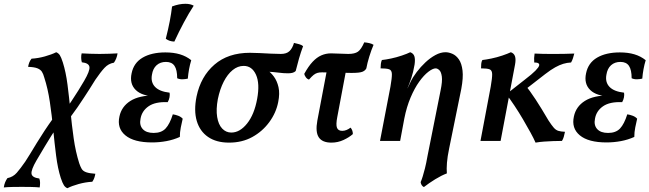

<svg xmlns="http://www.w3.org/2000/svg" viewBox="-124 -742 3420 1011"><path d="M231 249Q220 245 212.5 233.5Q205 222 196 195Q180 145 171.5 78Q163 11 156 -61.5Q149 -134 138.5 -205Q128 -276 109 -334Q104 -353 96.5 -364.5Q89 -376 72.5 -382.5Q56 -389 24 -390Q26 -402 30 -412.5Q34 -423 42 -433Q77 -435 112.5 -445Q148 -455 172 -467Q184 -462 191 -451.5Q198 -441 207 -413Q223 -362 231.5 -296Q240 -230 247 -157Q254 -84 264 -13.5Q274 57 293 117Q299 135 306 147Q313 159 330 165Q347 171 378 173Q376 185 372.5 195Q369 205 362 215Q326 217 290 227Q254 237 231 249ZM85 245Q66 243 40.5 242.5Q15 242 -9 242Q-34 242 -59.5 242.5Q-85 243 -104 245Q-102 230 -97 218Q-92 206 -85 196Q-55 190 -35.5 167.5Q-16 145 9 109Q19 94 34.5 68.5Q50 43 69.5 11Q89 -21 110.5 -53.5Q132 -86 153 -115L165 -56Q159 -48 145 -25Q131 -2 111 30.5Q91 63 68 103Q39 153 42 173Q45 193 83 198Q87 208 87 220.5Q87 233 85 245ZM232 -105 221 -165Q234 -182 252 -209Q270 -236 288.5 -265.5Q307 -295 319 -316Q350 -369 347 -389.5Q344 -410 307 -414Q304 -424 303.5 -437Q303 -450 306 -461Q326 -460 350.5 -459Q375 -458 400 -458Q425 -458 451 -459Q477 -460 495 -461Q493 -447 488 -434.5Q483 -422 476 -412Q447 -407 426.5 -385Q406 -363 378 -322Q361 -294 347 -272.5Q333 -251 318.5 -228.5Q304 -206 284 -177Q264 -148 232 -105Z M677 8Q581 8 536 -29.5Q491 -67 505 -129Q516 -181 562.5 -210.5Q609 -240 693 -240L696 -235Q625 -235 591 -268Q557 -301 569 -356Q580 -411 627 -438.5Q674 -466 747 -466Q790 -466 823.5 -456Q857 -446 883 -425Q876 -402 871.5 -377.5Q867 -353 865 -328Q853 -325 837.5 -324.5Q822 -324 809 -330Q809 -374 795 -395Q781 -416 750 -416Q720 -416 700.5 -398.5Q681 -381 676 -348Q669 -309 692.5 -284.5Q716 -260 769 -254Q771 -243 768.5 -229.5Q766 -216 759 -204Q694 -207 658.5 -182.5Q623 -158 616 -117Q609 -83 627.5 -62.5Q646 -42 685 -42Q726 -42 748 -65.5Q770 -89 786 -140Q800 -138 814.5 -132.5Q829 -127 838 -117Q833 -96 828 -71Q823 -46 823 -21Q790 -6 752.5 1Q715 8 677 8ZM794 -523Q767 -524 749 -538Q762 -589 770 -631Q778 -673 782 -708Q819 -722 852 -722Q879 -722 896 -712Q871 -674 844 -623.5Q817 -573 794 -523Z M1082 9Q1015 9 971.5 -21Q928 -51 912 -105.5Q896 -160 911 -234Q933 -339 1005 -401.5Q1077 -464 1192 -464Q1215 -464 1244 -462.5Q1273 -461 1302.5 -459.5Q1332 -458 1355 -458Q1385 -458 1400.5 -473Q1416 -488 1424 -516Q1437 -513 1450.5 -509.5Q1464 -506 1472 -499Q1460 -467 1450.5 -434Q1441 -401 1433 -368Q1426 -361 1415.5 -358.5Q1405 -356 1393 -356Q1368 -356 1343 -359.5Q1318 -363 1278 -365L1279 -376Q1301 -362 1318 -339Q1335 -316 1342.5 -283Q1350 -250 1341 -205Q1330 -148 1294 -99Q1258 -50 1204.5 -20.5Q1151 9 1082 9ZM1094 -44Q1139 -44 1177 -91.5Q1215 -139 1230 -221Q1245 -302 1224 -348.5Q1203 -395 1159 -395Q1128 -395 1101 -373Q1074 -351 1054 -312Q1034 -273 1023 -220Q1013 -166 1019.5 -126Q1026 -86 1046 -65Q1066 -44 1094 -44Z M1503 -323Q1493 -326 1486.5 -335Q1480 -344 1478 -353Q1500 -393 1522 -416.5Q1544 -440 1568 -450.5Q1592 -461 1619 -461Q1642 -461 1665 -459.5Q1688 -458 1710 -458Q1744 -458 1761 -470Q1778 -482 1794 -519Q1807 -518 1820.5 -515Q1834 -512 1843 -506Q1831 -478 1820.5 -444Q1810 -410 1805 -382Q1799 -370 1784 -364Q1769 -358 1727 -358Q1702 -358 1674 -359Q1646 -360 1619 -360.5Q1592 -361 1571 -361Q1557 -361 1547 -358Q1537 -355 1527.5 -347.5Q1518 -340 1503 -323ZM1621 9Q1573 9 1554.5 -19Q1536 -47 1547 -107L1599 -381H1700L1652 -126Q1644 -85 1650.5 -69Q1657 -53 1678 -53Q1700 -53 1722 -70Q1734 -56 1734 -36Q1715 -19 1685 -5Q1655 9 1621 9Z M2108 243Q2100 239 2096 232Q2092 225 2091 217Q2097 203 2102 186.5Q2107 170 2113.5 145Q2120 120 2127 80L2196 -266Q2206 -314 2202.5 -339Q2199 -364 2189 -373Q2179 -382 2170 -382Q2155 -382 2131.5 -364Q2108 -346 2083.5 -312Q2059 -278 2038 -228.5Q2017 -179 2005 -118L1999 -228L2038 -311Q2050 -336 2070.5 -363Q2091 -390 2116 -413.5Q2141 -437 2168.5 -452Q2196 -467 2222 -467Q2239 -467 2258.5 -458.5Q2278 -450 2292.5 -429Q2307 -408 2311.5 -370.5Q2316 -333 2305 -274L2241 40Q2232 83 2229.5 115Q2227 147 2229 171Q2200 182 2167.5 202Q2135 222 2108 243ZM1877 0 1932 -286Q1940 -332 1939.5 -352Q1939 -372 1925.5 -377Q1912 -382 1880 -382Q1880 -394 1881.5 -406Q1883 -418 1887 -426Q1907 -428 1935.5 -434Q1964 -440 1992 -449.5Q2020 -459 2036 -467Q2053 -461 2058 -445.5Q2063 -430 2059 -402Q2052 -361 2042 -331.5Q2032 -302 2022 -278L2005 -118L1983 0Z M2696 9Q2687 -12 2669.5 -44Q2652 -76 2630 -113.5Q2608 -151 2585 -185.5Q2562 -220 2542 -246L2640 -323Q2678 -352 2695.5 -370Q2713 -388 2715 -397Q2717 -405 2710.5 -409Q2704 -413 2689 -413Q2688 -425 2688.5 -436.5Q2689 -448 2691 -460Q2712 -459 2732 -458.5Q2752 -458 2770.5 -458Q2789 -458 2806 -458Q2824 -458 2849 -458.5Q2874 -459 2900 -460Q2897 -448 2893 -435.5Q2889 -423 2883 -413Q2862 -412 2842 -406Q2822 -400 2799.5 -387.5Q2777 -375 2747 -352L2626 -258L2636 -302Q2667 -263 2696.5 -218Q2726 -173 2764 -108Q2781 -82 2792 -69.5Q2803 -57 2816 -53Q2829 -49 2851 -48Q2848 -33 2844.5 -21Q2841 -9 2835 0Q2811 0 2787.5 1Q2764 2 2741.5 3.5Q2719 5 2696 9ZM2406 0 2460 -286Q2468 -332 2467.5 -352Q2467 -372 2454 -377Q2441 -382 2409 -382Q2409 -394 2410 -406Q2411 -418 2416 -426Q2435 -428 2464 -434Q2493 -440 2521 -449.5Q2549 -459 2566 -467Q2583 -461 2588 -445Q2593 -429 2588 -402L2512 0Z M3070 8Q2974 8 2929 -29.5Q2884 -67 2898 -129Q2909 -181 2955.5 -210.5Q3002 -240 3086 -240L3089 -235Q3018 -235 2984 -268Q2950 -301 2962 -356Q2973 -411 3020 -438.5Q3067 -466 3140 -466Q3183 -466 3216.5 -456Q3250 -446 3276 -425Q3269 -402 3264.5 -377.5Q3260 -353 3258 -328Q3246 -325 3230.5 -324.5Q3215 -324 3202 -330Q3202 -374 3188 -395Q3174 -416 3143 -416Q3113 -416 3093.5 -398.5Q3074 -381 3069 -348Q3062 -309 3085.5 -284.5Q3109 -260 3162 -254Q3164 -243 3161.5 -229.5Q3159 -216 3152 -204Q3087 -207 3051.5 -182.5Q3016 -158 3009 -117Q3002 -83 3020.5 -62.5Q3039 -42 3078 -42Q3119 -42 3141 -65.5Q3163 -89 3179 -140Q3193 -138 3207.5 -132.5Q3222 -127 3231 -117Q3226 -96 3221 -71Q3216 -46 3216 -21Q3183 -6 3145.5 1Q3108 8 3070 8Z"/></svg>

Font: Vollkorn Medium
Style: Italic
Weight: 500
Italic angle: -11°
Designer: Friedrich Althausen
Foundry: Friedrich Althausen
Version: Version 5.000